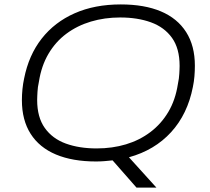

<svg xmlns="http://www.w3.org/2000/svg" viewBox="-20 -718 951 868"><path d="M597 130 489 7Q471 9 452 10.5Q433 12 414 12Q308 12 233 -19.5Q158 -51 118.5 -113Q79 -175 79 -265Q79 -290 81.5 -315Q84 -340 89 -363Q110 -469 168.5 -543.5Q227 -618 317.5 -658Q408 -698 526 -698Q633 -698 707.5 -666.5Q782 -635 821.5 -573Q861 -511 861 -421Q861 -397 859 -373Q857 -349 852 -325Q828 -202 753.5 -120.5Q679 -39 563 -7L687 130ZM417 -47Q488 -47 549.5 -65.5Q611 -84 660 -121Q709 -158 741 -212Q773 -266 784 -337Q787 -351 788.5 -362.5Q790 -374 790.5 -383.5Q791 -393 791.5 -402.5Q792 -412 792 -420Q792 -499 757.5 -547Q723 -595 662.5 -617Q602 -639 523 -639Q453 -639 391 -620.5Q329 -602 280 -565.5Q231 -529 199 -474.5Q167 -420 156 -349Q153 -336 151.5 -324.5Q150 -313 149.5 -303Q149 -293 148.5 -284Q148 -275 148 -266Q148 -188 182.5 -139.5Q217 -91 277.5 -69Q338 -47 417 -47Z"/></svg>

Font: Archivo SemiExpanded ExtraLight
Style: Italic
Weight: 250
Width: 6
Italic angle: -10°
Designer: Hector Gatti
Foundry: Omnibus-Type
Version: Version 2.001